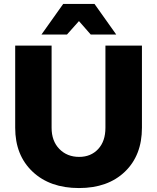

<svg xmlns="http://www.w3.org/2000/svg" viewBox="-20 -930 789 963"><path d="M376 -824.2 315.9 -756.8H188L296.9 -910.2H454.1L563 -756.8H435.1ZM508.8 -701.2H691.9V-289.1Q691.9 -150.9 606.4 -68.8Q521 13.2 376 13.2Q230.5 13.2 143.3 -69.1Q56.2 -151.4 56.2 -289.1V-701.2H238.8V-289.1Q238.8 -222.7 277.6 -182.9Q316.4 -143.1 377 -143.1Q436 -143.1 472.4 -182.4Q508.8 -221.7 508.8 -289.1Z"/></svg>

Font: Montserrat-Arabic
Style: Bold
Weight: 700
Designer: Mohamed Gaber
Foundry: Kief Type Foundry
Version: Version 5.008;PS 005.008;hotconv 1.0.88;makeotf.lib2.5.64775